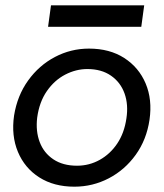

<svg xmlns="http://www.w3.org/2000/svg" viewBox="-20 -691 616 723"><path d="M260 12Q183 12 128 -23Q73 -58 47.5 -119Q22 -180 33 -256Q45 -331 86 -388Q127 -445 187 -476.5Q247 -508 315 -508Q393 -508 448 -472.5Q503 -437 528.5 -376.5Q554 -316 543 -240Q532 -165 491 -108Q450 -51 389.5 -19.5Q329 12 260 12ZM270 -67Q316 -67 355.5 -89Q395 -111 421.5 -150.5Q448 -190 456 -245Q464 -297 449 -339Q434 -381 398 -406Q362 -431 309 -431Q266 -431 225.5 -410Q185 -389 156.5 -348Q128 -307 120 -248Q114 -197 129.5 -156Q145 -115 181 -91Q217 -67 270 -67ZM161 -590 172 -671H523L512 -590Z"/></svg>

Font: Host Grotesk
Style: Italic
Weight: 400
Italic angle: -8°
Designer: Doğukan Karapınar based on Poppins by Indian Type Foundry, Jonny Pinhorn
Foundry: Element Type
Version: Version 1.001; ttfautohint (v1.8.4.7-5d5b)